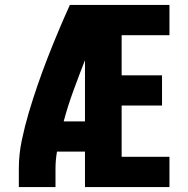

<svg xmlns="http://www.w3.org/2000/svg" viewBox="-20 -755 760 775"><path d="M56 0H204V-74Q204 -108 210 -143H323V0H664V-122H471V-329H634V-451H471V-613H664V-735H262Q238 -682 215.5 -628.5Q193 -575 172 -521Q151 -467 132 -412Q113 -357 96.5 -301.5Q80 -246 68 -189Q56 -132 56 -74ZM323 -265H237Q254 -328 276.5 -389.5Q299 -451 323 -512Z"/></svg>

Font: Iosevka Sparkle Heavy
Style: Regular
Weight: 900
Designer: Belleve Invis
Foundry: Belleve Invis
Version: Version 4.5.0; ttfautohint (v1.8.3)